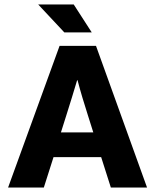

<svg xmlns="http://www.w3.org/2000/svg" viewBox="-20 -834 692 854"><path d="M150 -814H308L388 -690H266ZM245 -630H407L634 0H473L430 -135H218L175 0H16ZM251 -245H395L371 -321Q359 -358 346.5 -400Q334 -442 325 -477H323Q313 -442 300 -401Q287 -360 275 -321Z"/></svg>

Font: Ek Mukta ExtraBold
Style: Regular
Weight: 800
Designer: Girish Dalvi and Yashodeep Gholap
Foundry: Ek Type
Version: Version 2.538;PS 1.002;hotconv 16.6.51;makeotf.lib2.5.65220;